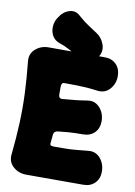

<svg xmlns="http://www.w3.org/2000/svg" viewBox="-100 -977 749 1065"><g transform="rotate(10 274.0 -444.0)"><path d="M530 -601Q530 -559 503.5 -528.5Q477 -498 435 -502Q398 -507 370 -509Q342 -511 313.5 -511.5Q285 -512 245 -512Q235 -512 231.5 -505.5Q228 -499 228 -488Q228 -473 228 -462Q228 -451 228 -445Q228 -432 234.5 -427Q241 -422 248 -423Q283 -426 313.5 -429Q344 -432 388 -439Q417 -444 438.5 -430.5Q460 -417 472.5 -393Q485 -369 485 -339Q485 -299 460.5 -274.5Q436 -250 396 -250Q348 -250 314.5 -247.5Q281 -245 258 -242Q248 -241 241 -236.5Q234 -232 232 -222Q231 -214 230 -200.5Q229 -187 227 -170Q226 -160 233 -157.5Q240 -155 250 -155Q292 -155 319 -155.5Q346 -156 373 -158.5Q400 -161 440 -165Q482 -170 508.5 -139Q535 -108 535 -64Q535 -24 510.5 0.5Q486 25 446 25H124Q82 25 51.5 -1.5Q21 -28 25 -70Q35 -167 38.5 -250.5Q42 -334 38.5 -417Q35 -500 25 -597Q21 -639 51.5 -665.5Q82 -692 124 -692H441Q481 -692 505.5 -667Q530 -642 530 -601ZM373 -816Q402 -797 415 -762Q428 -727 411 -696L410 -694Q392 -661 356.5 -657Q321 -653 286 -673Q258 -690 231.5 -704Q205 -718 179 -726Q152 -736 139.5 -758Q127 -780 127.5 -806Q128 -832 140 -854L145 -862Q167 -899 202.5 -910Q238 -921 266 -893Q299 -864 321.5 -850Q344 -836 373 -816Z"/></g></svg>

Font: Winky Sans Black
Style: Regular
Weight: 900
Designer: Simon Atzbach
Foundry: typofactur
Version: Version 1.205